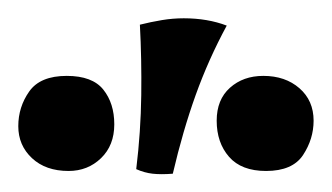

<svg xmlns="http://www.w3.org/2000/svg" viewBox="-32 -721 363 210"><path d="M259 -534Q232 -534 218.5 -549.5Q205 -565 205 -589Q205 -612 219.5 -625Q234 -638 256 -638Q280 -638 295.5 -624.5Q311 -611 311 -589Q311 -569 299.5 -551.5Q288 -534 259 -534ZM43 -534Q18 -534 3 -548Q-12 -562 -12 -583Q-12 -604 0 -621Q12 -638 41 -638Q69 -638 81 -623Q93 -608 93 -585Q93 -562 78.5 -548Q64 -534 43 -534ZM157 -531Q144 -530 135 -531Q126 -532 117 -536Q122 -577 122.5 -617Q123 -657 121 -694Q133 -697 145 -699Q157 -701 169 -701Q195 -701 216 -693Q196 -656 182 -617Q168 -578 157 -531Z"/></svg>

Font: Vollkorn
Style: Regular
Weight: 400
Designer: Friedrich Althausen
Foundry: Friedrich Althausen
Version: Version 4.104